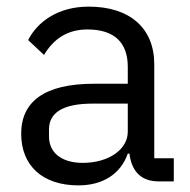

<svg xmlns="http://www.w3.org/2000/svg" viewBox="-20 -548 574 580"><path d="M505 0V-70H446V-354C446 -463 372 -528 248 -528C155 -528 93 -482 65 -427L113 -382C141 -429 182 -459 244 -459C326 -459 366 -419 366 -346V-295H264C114 -295 44 -241 44 -144C44 -48 108 12 217 12C289 12 344 -21 366 -84H371C377 -36 401 0 460 0ZM230 -56C168 -56 128 -85 128 -136V-157C128 -207 169 -235 260 -235H366V-150C366 -97 309 -56 230 -56Z"/></svg>

Font: IBM Plex Thai Looped
Style: Regular
Weight: 400
Designer: Mike Abbink, Paul van der Laan, Pieter van Rosmalen, Ben Mitchell, Mark Frömberg
Foundry: Bold Monday
Version: Version 1.0